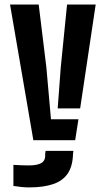

<svg xmlns="http://www.w3.org/2000/svg" viewBox="-20 -620 463 849"><path d="M127.5 0 24.4 -600H151.1L185 -322.5L205.4 -92.7H326.9L312.4 0ZM108.4 208.7Q92.6 208.7 74.2 206.8Q55.7 204.9 39.3 202.2V109Q52.3 109.8 73 110.7Q93.8 111.5 108.1 111.5Q145.5 111.5 163.8 100.2Q182.1 88.9 179.6 61.4L181.6 47.2H304.6L302.8 61.4Q301.5 114.3 279.8 146.8Q258.1 179.3 215.3 194Q172.5 208.7 108.4 208.7ZM235.1 -140.6 248.7 -322.5 276.5 -600H403.1L334.4 -140.6Z"/></svg>

Font: Big Shoulders Stencil Display SC Thin
Style: Regular
Weight: 100
Designer: Patric King
Foundry: XO Type Co
Version: Version 2.001